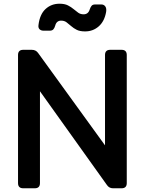

<svg xmlns="http://www.w3.org/2000/svg" viewBox="-20 -1013 779 1033"><path d="M105 0Q77 0 77 -28V-717Q77 -745 105 -745H151Q173 -745 185 -728L545 -231V-717Q545 -745 573 -745H634Q662 -745 662 -717V-28Q662 0 634 0H588Q567 0 555 -18L195 -522V-28Q195 0 167 0ZM438 -844Q410 -844 393 -852.5Q376 -861 363 -872.5Q350 -884 338 -893Q326 -902 309 -902Q284 -902 277 -875Q273 -861 266.5 -854.5Q260 -848 248 -848H214Q201 -848 193 -855.5Q185 -863 187 -878Q194 -936 225 -964.5Q256 -993 300 -993Q328 -993 345.5 -984Q363 -975 376 -964Q389 -953 401 -944.5Q413 -936 430 -936Q455 -936 463 -963Q467 -975 473 -982Q479 -989 492 -989H525Q539 -989 546.5 -978.5Q554 -968 551 -949Q542 -898 511 -871Q480 -844 438 -844Z"/></svg>

Font: Pitagon Sans Text SemiBold
Style: Regular
Weight: 600
Designer: Travis Tran
Foundry: Pitagon
Version: Version 1.001; ttfautohint (v1.8.4.7-5d5b);gftools[0.9.26]